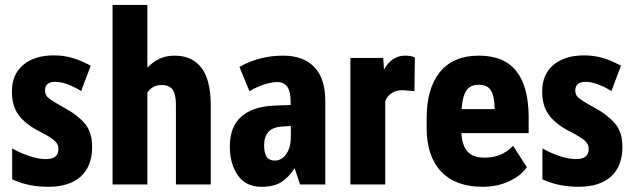

<svg xmlns="http://www.w3.org/2000/svg" viewBox="-20 -732 2525 762"><path d="M314.5 -244.1Q345.7 -209.5 345.7 -149.4Q345.7 -72.8 300.8 -31.7Q278.3 -11.2 246.1 -1Q213.9 9.3 171.4 9.3Q92.8 9.3 30.3 -19.5L28.3 -20.5V-22.9V-136.7V-143.1L33.7 -140.1Q62.5 -124 97.7 -112.3Q132.3 -100.6 162.6 -100.6Q211.9 -100.6 211.9 -141.1Q211.9 -151.9 206.5 -161.6Q201.2 -171.4 184.1 -183.1Q167 -195.3 132.3 -212.9Q80.6 -239.7 54.2 -275.4Q27.3 -311 27.3 -369.1Q27.3 -437 72.3 -474.6Q117.2 -512.2 193.4 -512.2Q232.9 -512.2 267.6 -502Q301.8 -491.7 337.4 -472.7L339.8 -471.2L338.9 -468.3L303.7 -375L302.2 -370.6L298.3 -373Q273.9 -387.7 248 -397.5Q222.2 -407.2 198.2 -407.2Q159.2 -407.2 158.7 -373.5Q158.7 -361.8 163.6 -353.5Q168.5 -344.7 185.1 -334Q201.7 -322.8 234.4 -304.7Q284.2 -278.3 314.5 -244.1Z M564.9 -709.5V-463.4Q609.4 -511.2 672.4 -511.2Q743.2 -511.2 779.8 -462.4Q815.9 -414.1 816.4 -318.4V-3.4V0H813.5H681.6H678.2V-3.4V-315.9Q678.2 -358.4 664.6 -377Q650.9 -395 620.6 -394.5Q585.4 -394.5 564.9 -364.7V-3.4V0H561.5H430.2H426.8V-3.4V-709.5V-712.4H430.2H561.5H564.9Z M1134.3 -190.9V-231.9L1102.1 -230Q1063.5 -228 1045.9 -209.2Q1028.3 -190.4 1028.3 -155.3Q1028.3 -122.6 1039.1 -108.4Q1049.8 -94.7 1070.3 -94.7Q1097.7 -94.7 1115.7 -120.1Q1134.3 -145.5 1134.3 -190.9ZM1011.7 -499.5Q1055.2 -511.2 1104 -511.2Q1183.1 -511.2 1227.1 -466.3Q1271 -420.9 1271 -331.5V-3.4V0H1267.1H1173.3H1170.9L1169.9 -2.4L1149.4 -64.5Q1125 -27.3 1097.2 -9.8Q1067.4 9.3 1019 9.3Q1018.6 9.3 1018.1 9.3Q1018.1 9.3 1017.6 9.3Q955.1 9.3 923.3 -37.1Q907.7 -60.1 899.9 -88.4Q892.1 -116.7 892.1 -150.4Q892.1 -229.5 938 -269.5Q983.9 -309.6 1070.8 -313L1133.3 -315.4V-331.1Q1133.3 -406.2 1081.1 -406.2Q1034.7 -406.2 973.1 -372.1L969.7 -370.1L968.3 -374L931.6 -463.4L930.2 -466.3L933.1 -467.8Q968.8 -488.3 1011.7 -499.5Z M1625 -370.1 1621.6 -370.6 1578.1 -374Q1526.9 -374 1508.8 -330.1V-3.4V0H1505.4H1374H1370.6V-3.4V-498.5V-502H1374H1497.6H1500.5L1501 -499L1503.9 -456.1Q1535.2 -511.2 1587.4 -511.2Q1610.4 -511.2 1624.5 -504.9L1626.5 -503.9V-502L1625 -373.5Z M1812 -298.8H1942.9V-307.6Q1941.9 -351.6 1927.7 -374Q1914.1 -395.5 1880.1 -395.5Q1846.2 -395.5 1830.8 -372.6Q1815.4 -349.6 1812 -298.8ZM1998.5 -11.7Q1952.1 9.3 1895 9.3Q1788.1 9.3 1730.7 -51.3Q1673.3 -111.8 1673.3 -224.1V-263.2Q1673.3 -381.8 1726.1 -446.3Q1778.8 -511.2 1880.9 -511.2Q1980 -511.2 2028.8 -450.2Q2077.1 -389.6 2078.1 -270.5V-207V-203.6H2075.2H1811Q1814.5 -153.3 1835.9 -129.9Q1857.9 -106 1903.8 -106.4Q1970.2 -106.4 2013.2 -150.4L2016.1 -153.3L2018.6 -149.9L2069.8 -70.3L2071.3 -68.4L2069.8 -66.9Q2057.6 -49.8 2039.8 -35.9Q2022 -22 1998.5 -11.7Z M2418.9 -244.1Q2450.2 -209.5 2450.2 -149.4Q2450.2 -72.8 2405.3 -31.7Q2382.8 -11.2 2350.6 -1Q2318.4 9.3 2275.9 9.3Q2197.3 9.3 2134.8 -19.5L2132.8 -20.5V-22.9V-136.7V-143.1L2138.2 -140.1Q2167 -124 2202.1 -112.3Q2236.8 -100.6 2267.1 -100.6Q2316.4 -100.6 2316.4 -141.1Q2316.4 -151.9 2311 -161.6Q2305.7 -171.4 2288.6 -183.1Q2271.5 -195.3 2236.8 -212.9Q2185.1 -239.7 2158.7 -275.4Q2131.8 -311 2131.8 -369.1Q2131.8 -437 2176.8 -474.6Q2221.7 -512.2 2297.9 -512.2Q2337.4 -512.2 2372.1 -502Q2406.2 -491.7 2441.9 -472.7L2444.3 -471.2L2443.4 -468.3L2408.2 -375L2406.7 -370.6L2402.8 -373Q2378.4 -387.7 2352.5 -397.5Q2326.7 -407.2 2302.7 -407.2Q2263.7 -407.2 2263.2 -373.5Q2263.2 -361.8 2268.1 -353.5Q2272.9 -344.7 2289.6 -334Q2306.2 -322.8 2338.9 -304.7Q2388.7 -278.3 2418.9 -244.1Z"/></svg>

Font: MAUL Condensed Bold
Style: Condensed Bold
Weight: 700
Designer: MAUL
Version: Version 1.0; 2020; ttfautohint (v1.8.3)